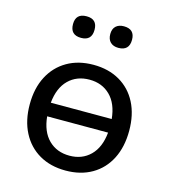

<svg xmlns="http://www.w3.org/2000/svg" viewBox="-107 -790 787 886"><g transform="rotate(15 286.5 -347.5)"><path d="M287 9Q215 9 161.5 -22Q108 -53 78.5 -110Q49 -167 49 -244Q49 -321 78.5 -377.5Q108 -434 161.5 -465Q215 -496 287 -496Q359 -496 412.5 -465Q466 -434 495 -377.5Q524 -321 524 -244Q524 -167 495 -110Q466 -53 412.5 -22Q359 9 287 9ZM376 -601Q352 -601 338 -614.5Q324 -628 324 -653Q324 -678 338 -691Q352 -704 376 -704Q428 -704 428 -653Q428 -601 376 -601ZM198 -601Q146 -601 146 -653Q146 -704 198 -704Q249 -704 249 -653Q249 -601 198 -601ZM287 -62Q347 -62 386 -100.5Q425 -139 432 -211H141Q148 -139 187 -100.5Q226 -62 287 -62ZM141 -276H432Q425 -348 386 -386.5Q347 -425 287 -425Q226 -425 187 -386.5Q148 -348 141 -276Z"/></g></svg>

Font: Chiron GoRound TC
Style: Regular
Weight: 400
Designer: Ryoko NISHIZUKA 西塚涼子 (kana, bopomofo & ideographs); Paul D. Hunt (Latin, Greek & Cyrillic); Sandoll Communications 산돌커뮤니
Foundry: Adobe
Version: Version 1.000;hotconv 1.1.1;makeotfexe 2.6.0